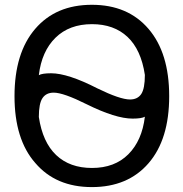

<svg xmlns="http://www.w3.org/2000/svg" viewBox="-20 -762 755 794"><path d="M140.6 -451.2Q154.3 -459 191.4 -459Q260.7 -459 382.8 -396.5Q476.6 -350.6 517.6 -350.6Q548.8 -350.6 564 -373Q579.1 -395.5 579.1 -452.1Q563.5 -556.6 507.3 -609.4Q451.2 -662.1 360.4 -662.1Q266.6 -662.1 209.5 -606Q152.3 -549.8 140.6 -451.2ZM140.6 -278.3Q156.2 -173.8 212.4 -120.6Q268.6 -67.4 360.4 -67.4Q454.1 -67.4 510.7 -124Q567.4 -180.7 579.1 -279.3Q565.4 -271.5 528.3 -271.5Q458 -271.5 337.9 -331.1Q242.2 -378.9 202.1 -378.9Q170.9 -378.9 155.8 -356.4Q140.6 -334 140.6 -278.3ZM126 -87.9Q40 -185.5 40 -364.3Q40 -543 125.5 -642.6Q210.9 -742.2 359.9 -742.2Q508.8 -742.2 594.2 -642.6Q679.7 -543 679.7 -364.3Q679.7 -185.5 594.2 -86.9Q508.8 11.7 359.9 11.7Q210.9 11.7 126 -87.9Z"/></svg>

Font: irohakakuC Regular
Style: Regular
Weight: 400
Designer: [Source Han Sans]
Ryoko NISHIZUKA Ë•øÂ°öÊ∂ºÂ≠ê (kana & ideographs); Paul D. Hunt (Latin, Greek & Cyrillic); Wenlong ZHAN
Version: Version 1.001.20160904